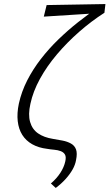

<svg xmlns="http://www.w3.org/2000/svg" viewBox="-20 -731 540 947"><path d="M255 196 231 174Q260 149 278 121Q296 93 302 65Q307 43 300.5 31.5Q294 20 279.5 14.5Q265 9 247 7.5Q229 6 212 3Q170 -2 139 -19.5Q108 -37 90 -65.5Q72 -94 67.5 -133Q63 -172 73 -220Q86 -279 114 -334Q142 -389 181.5 -440Q221 -491 268 -536.5Q315 -582 365 -621.5Q415 -661 463 -693L495 -668Q431 -627 371 -574.5Q311 -522 261 -463Q211 -404 177 -342Q143 -280 130 -219Q118 -166 128.5 -129.5Q139 -93 168 -73Q197 -53 241 -46Q266 -42 289 -37.5Q312 -33 330 -23Q348 -13 355 6Q362 25 355 59Q351 82 338 105Q325 128 304.5 151Q284 174 255 196ZM196 -649 210 -706 500 -711 495 -668Z"/></svg>

Font: Ysabeau Infant Light
Style: Italic
Weight: 300
Italic angle: -12°
Designer: Christian Thalmann (Catharsis Fonts)
Version: Version 2.001;gftools[0.9.30]; featfreeze: ss01,ss02,lnum